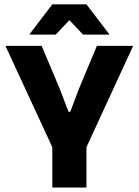

<svg xmlns="http://www.w3.org/2000/svg" viewBox="-20 -846 626 866"><path d="M223 -167 4.5 -639H168L249 -446.5L289 -342H297L336.5 -446.5L417 -639H580.5L363 -167ZM216 0V-307.5H370V0ZM216 -826.5H370L472.5 -692V-690H354.5L295 -753H291L231.5 -690H113.5V-692Z"/></svg>

Font: Anek Latin Medium
Style: Bold
Weight: 700
Version: Version 1.003